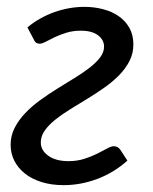

<svg xmlns="http://www.w3.org/2000/svg" viewBox="-20 -533 446 560"><path d="M226 -513Q254.5 -513 280.5 -506.2Q306.5 -499.5 326.2 -485.8Q346 -472 357.5 -451.5Q369 -431 369 -403.5Q369 -377 357.5 -354.8Q346 -332.5 327 -313.2Q308 -294 283.8 -277Q259.5 -260 234 -244.5Q208.5 -229 184.2 -214Q160 -199 141 -183.8Q122 -168.5 110.5 -152.2Q99 -136 99 -117.5Q99 -94.5 120.8 -78.8Q142.5 -63 180 -63Q205 -63 226 -69.8Q247 -76.5 263.5 -84.8Q280 -93 292.2 -99.8Q304.5 -106.5 311.5 -106.5Q318.5 -106.5 323 -103.8Q327.5 -101 331.5 -95.5L351.5 -64.5Q312.5 -29.5 264 -11.2Q215.5 7 166 7Q130 7 101.2 -2Q72.5 -11 52.5 -27Q32.5 -43 21.8 -64.2Q11 -85.5 11 -110.5Q11 -137.5 22.8 -160.2Q34.5 -183 53.5 -203Q72.5 -223 97 -240.8Q121.5 -258.5 147.2 -274.5Q173 -290.5 197.5 -305.5Q222 -320.5 241 -335.2Q260 -350 271.8 -365.2Q283.5 -380.5 283.5 -397Q283.5 -416.5 266 -430Q248.5 -443.5 215.5 -443.5Q193.5 -443.5 174.5 -437.8Q155.5 -432 140.2 -424.8Q125 -417.5 113.8 -411.5Q102.5 -405.5 95.5 -405.5Q91.5 -405.5 87 -407.5Q82.5 -409.5 79 -417L60 -453Q76.5 -467 96.2 -478.2Q116 -489.5 137.5 -497.2Q159 -505 181.5 -509Q204 -513 226 -513Z"/></svg>

Font: Lato
Style: Italic
Weight: 400
Italic angle: -7°
Designer: Lukasz Dziedzic
Foundry: tyPoland Lukasz Dziedzic
Version: Version 2.007; 2014-02-27